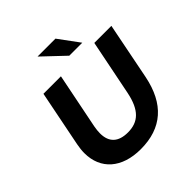

<svg xmlns="http://www.w3.org/2000/svg" viewBox="-235 -1077 1265 1265"><g transform="rotate(-45 398.0 -444.5)"><path d="M461 -757H582L476 -901H309ZM359 12C556 12 675 -94 717 -301L796 -700H637L559 -311C532 -180 475 -126 377 -126C290 -126 242 -167 242 -252C242 -270 244 -289 248 -311L326 -700H163L85 -308C80 -282 77 -257 77 -233C77 -82 183 12 359 12Z"/></g></svg>

Font: AWKNG-Font
Style: Bold Italic
Weight: 700
Italic angle: -11.3°
Designer: Awakening Church
Foundry: Awakening Church
Version: Version 1.700;PS 001.700;hotconv 1.0.88;makeotf.lib2.5.64775